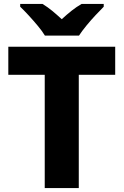

<svg xmlns="http://www.w3.org/2000/svg" viewBox="-20 -950 624 970"><path d="M378 0H206V-572H22V-714H562V-572H378ZM207 -770Q193 -793 170.5 -820Q148 -847 124.5 -872.5Q101 -898 82 -916V-930H195Q221 -914 243.5 -895.5Q266 -877 292 -853Q318 -877 342 -896Q366 -915 392 -930H504V-916Q487 -899 463 -873.5Q439 -848 416.5 -820.5Q394 -793 379 -770Z"/></svg>

Font: Noto Sans Syriac Eastern ExtraBold
Style: Regular
Weight: 800
Designer: Patrick Giasson and the Monotype Design Team
Foundry: Monotype Imaging Inc.
Version: Version 3.001